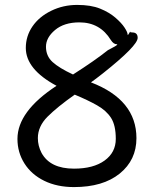

<svg xmlns="http://www.w3.org/2000/svg" viewBox="-20 -738 640 781"><path d="M281 -52Q360 -52 405.5 -85Q451 -118 451 -173Q451 -228 432 -258Q413 -288 375 -309.5Q337 -331 284 -353Q213 -303 173.5 -263.5Q134 -224 134 -176Q134 -145 149 -116Q184 -52 281 -52ZM277 -435Q365 -491 419 -534Q457 -553 457 -557Q457 -558 455 -558Q442 -558 431 -575Q387 -647 303 -647Q241 -647 204 -616Q167 -585 167 -548Q167 -510 194 -485.5Q221 -461 277 -435ZM281 23Q212 23 160 -2.5Q108 -28 79.5 -73Q51 -118 51 -173Q51 -285 210 -389Q85 -456 85 -543Q85 -591 112 -630.5Q139 -670 188 -694Q237 -718 294 -718Q350 -718 387 -703Q424 -688 449 -666.5Q474 -645 486.5 -626Q499 -607 499 -598Q499 -596 500 -596Q502 -596 509 -609Q509 -606 518 -606Q540 -606 540 -584Q540 -552 399 -440Q366 -414 350 -403Q535 -332 535 -176Q535 -87 467 -32Q399 23 281 23ZM509 -609Q510 -611 511 -613Q509 -611 509 -609Z"/></svg>

Font: ToneOZ-Pinyin-WenKai-Medium
Style: Medium
Weight: 700
Designer: Fontworks Inc.
Foundry: ToneOZ
Version: Version 0.240331